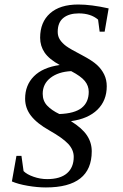

<svg xmlns="http://www.w3.org/2000/svg" viewBox="-20 -698 540 843"><path d="M382.8 -33.7Q382.8 125 181.6 125Q144 125 101.6 117.7Q59.1 110.4 32.2 98.6L52.2 -13.7H74.2L83.5 53.2Q98.1 67.9 127.4 78.1Q156.7 88.4 187 88.4Q244.6 88.4 274.2 62.7Q303.7 37.1 303.7 -9.3Q303.7 -40.5 279.1 -66.7Q254.4 -92.8 197.3 -125Q142.6 -155.8 116.5 -189.2Q90.3 -222.7 90.3 -264.6Q90.3 -324.2 128.9 -363Q167.5 -401.9 242.2 -412.6Q195.8 -438 176 -467Q156.2 -496.1 156.2 -532.2Q156.2 -600.6 199.7 -639.4Q243.2 -678.2 323.7 -678.2Q380.4 -678.2 457 -661.1L439.5 -559.1H417.5L410.6 -611.8Q378.9 -639.2 325.7 -639.2Q283.2 -639.2 258.3 -619.4Q233.4 -599.6 233.4 -558.1Q233.4 -538.6 243.2 -523.7Q252.9 -508.8 270.3 -495.8Q287.6 -482.9 341.3 -455.1Q385.7 -431.6 406 -412.8Q426.3 -394 437.5 -370.8Q448.7 -347.7 448.7 -319.3Q448.7 -256.3 407.7 -216.3Q366.7 -176.3 291.5 -166Q340.8 -135.3 361.8 -103.5Q382.8 -71.8 382.8 -33.7ZM369.6 -294.9Q369.6 -321.3 352.5 -342.3Q335.4 -363.3 292.5 -385.7Q235.8 -382.8 201.7 -356.2Q167.5 -329.6 167.5 -286.1Q167.5 -254.9 187.3 -234.1Q207 -213.4 240.7 -197.3Q307.6 -199.7 338.6 -224.4Q369.6 -249 369.6 -294.9Z"/></svg>

Font: Liberation Serif
Style: Italic
Weight: 400
Italic angle: -16.333°
Designer: Steve Matteson
Foundry: Ascender Corporation
Version: Version 2.1.5